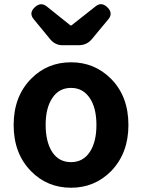

<svg xmlns="http://www.w3.org/2000/svg" viewBox="-20 -866 666 900"><path d="M313 14Q202 14 126 -63Q44 -146 44 -280Q44 -414 126 -497Q202 -574 313 -574Q423 -574 500 -497Q582 -415 582 -280Q582 -147 500 -63Q423 14 313 14ZM313 -106Q369 -106 400.5 -153Q432 -200 432 -280Q432 -360 401 -406Q369 -454 313 -454Q256 -454 225 -406Q194 -360 194 -280.5Q194 -201 225 -153Q256 -106 313 -106ZM273 -654Q240 -654 217 -680L138 -776Q114 -805 143 -832Q171 -858 199 -836L310 -747H315L429 -837Q456 -858 483 -832Q511 -805 489 -777L449 -729L411 -683Q387 -654 349 -654H313Z"/></svg>

Font: GenSenRounded2 TW B
Style: Regular
Weight: 700
Version: Version 2.000;PS 2;hotconv 16.6.51;makeotf.lib2.5.65220 DEVE